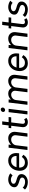

<svg xmlns="http://www.w3.org/2000/svg" viewBox="2148 -2896 759 5094"><g transform="rotate(-90 2527.0 -349.5)"><path d="M241 10Q180 10 124.5 -12Q69 -34 45 -67L99 -127Q109 -109 132.5 -94.5Q156 -80 185.5 -71.5Q215 -63 245 -63Q292 -61 325.5 -81Q359 -101 364 -135Q365 -150 359 -162Q353 -174 345.5 -181.5Q338 -189 319 -197.5Q300 -206 289 -209.5Q278 -213 252 -221Q230 -228 220 -231.5Q210 -235 190 -243.5Q170 -252 160 -258.5Q150 -265 136.5 -276Q123 -287 117 -299Q111 -311 107.5 -328Q104 -345 107 -364Q115 -429 174.5 -469.5Q234 -510 309 -510Q356 -510 401.5 -494.5Q447 -479 475 -454L418 -394Q401 -413 372.5 -425Q344 -437 315 -439Q274 -442 238 -425Q202 -408 198 -375Q196 -360 201.5 -348Q207 -336 215 -328Q223 -320 240.5 -312Q258 -304 270 -300Q282 -296 304 -289Q326 -283 337.5 -279.5Q349 -276 368.5 -268Q388 -260 399 -253Q410 -246 423.5 -235Q437 -224 443 -211Q449 -198 452.5 -180.5Q456 -163 453 -142Q445 -76 384.5 -33Q324 10 241 10Z M1010 -250Q1007 -231 1005 -221H627Q626 -174 640.5 -140Q655 -106 686.5 -86.5Q718 -67 763.5 -67Q809 -67 842.5 -85.5Q876 -104 911 -150L968 -107Q889 10 751 10Q642 10 586.5 -62.5Q531 -135 545 -249Q559 -363 632.5 -436.5Q706 -510 815 -510Q920 -510 972 -438Q1024 -366 1010 -250ZM807 -434Q744 -434 700 -395Q656 -356 638 -290H935Q936 -357 903 -395.5Q870 -434 807 -434Z M1404 -510Q1488 -510 1536.5 -455Q1585 -400 1575 -316L1536 0H1447L1485 -306Q1491 -360 1458.5 -396Q1426 -432 1370 -432Q1314 -432 1270 -394Q1226 -356 1219 -302L1182 0H1094L1155 -500H1236L1232 -434Q1304 -510 1404 -510Z M1904 -89 1946 -29Q1903 10 1836 10Q1766 10 1729.5 -31.5Q1693 -73 1701 -140L1737 -431H1672L1680 -500H1745L1766 -670H1854L1833 -500H1969L1961 -431H1826L1790 -140Q1787 -116 1793 -99Q1799 -82 1812.5 -74Q1826 -66 1847 -66Q1880 -66 1904 -89Z M2155 -593Q2131 -593 2115.5 -609.5Q2100 -626 2103 -650Q2106 -675 2125.5 -692Q2145 -709 2169 -709Q2193 -709 2208 -692Q2223 -675 2220 -650Q2217 -626 2197.5 -609.5Q2178 -593 2155 -593ZM2037 0 2098 -500H2186L2125 0Z M2925 -510Q3006 -510 3052 -457Q3098 -404 3088 -322L3048 0H2959L2997 -312Q3001 -346 2989 -373.5Q2977 -401 2952 -416.5Q2927 -432 2893 -432Q2840 -432 2799.5 -395.5Q2759 -359 2753 -307L2715 0H2626L2664 -312Q2671 -363 2641 -397.5Q2611 -432 2560 -432Q2526 -432 2494.5 -415.5Q2463 -399 2443 -370Q2423 -341 2419 -307L2381 0H2293L2354 -500H2435L2432 -439Q2498 -510 2593 -510Q2645 -510 2684 -486Q2723 -462 2741 -419Q2775 -461 2823 -485.5Q2871 -510 2925 -510Z M3655 -250Q3652 -231 3650 -221H3272Q3271 -174 3285.5 -140Q3300 -106 3331.5 -86.5Q3363 -67 3408.5 -67Q3454 -67 3487.5 -85.5Q3521 -104 3556 -150L3613 -107Q3534 10 3396 10Q3287 10 3231.5 -62.5Q3176 -135 3190 -249Q3204 -363 3277.5 -436.5Q3351 -510 3460 -510Q3565 -510 3617 -438Q3669 -366 3655 -250ZM3452 -434Q3389 -434 3345 -395Q3301 -356 3283 -290H3580Q3581 -357 3548 -395.5Q3515 -434 3452 -434Z M4049 -510Q4133 -510 4181.5 -455Q4230 -400 4220 -316L4181 0H4092L4130 -306Q4136 -360 4103.5 -396Q4071 -432 4015 -432Q3959 -432 3915 -394Q3871 -356 3864 -302L3827 0H3739L3800 -500H3881L3877 -434Q3949 -510 4049 -510Z M4549 -89 4591 -29Q4548 10 4481 10Q4411 10 4374.5 -31.5Q4338 -73 4346 -140L4382 -431H4317L4325 -500H4390L4411 -670H4499L4478 -500H4614L4606 -431H4471L4435 -140Q4432 -116 4438 -99Q4444 -82 4457.5 -74Q4471 -66 4492 -66Q4525 -66 4549 -89Z M4820 10Q4759 10 4703.5 -12Q4648 -34 4624 -67L4678 -127Q4688 -109 4711.5 -94.5Q4735 -80 4764.5 -71.5Q4794 -63 4824 -63Q4871 -61 4904.5 -81Q4938 -101 4943 -135Q4944 -150 4938 -162Q4932 -174 4924.5 -181.5Q4917 -189 4898 -197.5Q4879 -206 4868 -209.5Q4857 -213 4831 -221Q4809 -228 4799 -231.5Q4789 -235 4769 -243.5Q4749 -252 4739 -258.5Q4729 -265 4715.5 -276Q4702 -287 4696 -299Q4690 -311 4686.5 -328Q4683 -345 4686 -364Q4694 -429 4753.5 -469.5Q4813 -510 4888 -510Q4935 -510 4980.5 -494.5Q5026 -479 5054 -454L4997 -394Q4980 -413 4951.5 -425Q4923 -437 4894 -439Q4853 -442 4817 -425Q4781 -408 4777 -375Q4775 -360 4780.5 -348Q4786 -336 4794 -328Q4802 -320 4819.5 -312Q4837 -304 4849 -300Q4861 -296 4883 -289Q4905 -283 4916.5 -279.5Q4928 -276 4947.5 -268Q4967 -260 4978 -253Q4989 -246 5002.5 -235Q5016 -224 5022 -211Q5028 -198 5031.5 -180.5Q5035 -163 5032 -142Q5024 -76 4963.5 -33Q4903 10 4820 10Z"/></g></svg>

Font: Orkney
Style: Italic
Weight: 400
Italic angle: -7°
Designer: Samuel Oakes and Alfredo Marco Pradil
Foundry: Alfredo Marco Pradil
Version: 1.0; ttfautohint (v1.5)